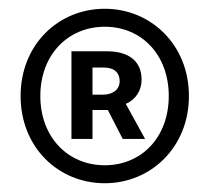

<svg xmlns="http://www.w3.org/2000/svg" viewBox="-20 -734 478 438"><path d="M27 -515C27 -398 113 -316 219 -316C324 -316 411 -398 411 -515C411 -632 324 -714 219 -714C113 -714 27 -632 27 -515ZM365 -515C365 -421 303 -357 219 -357C135 -357 72 -421 72 -515C72 -609 135 -673 219 -673C303 -673 365 -609 365 -515ZM143 -617V-417H191V-483H226L260 -417H311L267 -497C290 -507 303 -528 303 -552C303 -599 268 -617 224 -617ZM214 -518H191V-580H216C242 -580 253 -567 253 -549C253 -530 238 -518 214 -518Z"/></svg>

Font: Cambridge Sans Medium
Style: Regular
Weight: 500
Version: Version 2.020;PS 002.020;hotconv 1.0.88;makeotf.lib2.5.64775